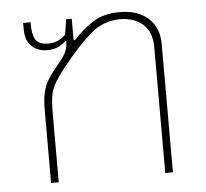

<svg xmlns="http://www.w3.org/2000/svg" viewBox="-45 -603 698 650"><g transform="rotate(-5 304.5 -278.0)"><path d="M103 0V-249Q103 -286 109 -309.5Q115 -333 125 -349Q135 -365 147 -380Q165 -402 176 -416.5Q187 -431 191.5 -444.5Q196 -458 196 -474L193 -475Q184 -465 168 -457Q152 -449 129 -449Q98 -449 77 -468Q56 -487 56 -528V-548H81Q81 -502 93.5 -486.5Q106 -471 134 -471Q153 -471 166.5 -477Q180 -483 194 -496L202 -548H221V-475H226Q255 -507 291.5 -531.5Q328 -556 385 -556Q446 -556 481.5 -524Q517 -492 517 -436V0H491V-427Q491 -480 461 -506Q431 -532 384 -532Q327 -532 283.5 -494.5Q240 -457 184 -387Q162 -359 150 -339.5Q138 -320 133.5 -297.5Q129 -275 129 -236V0Z"/></g></svg>

Font: Noto Sans Thai Thin
Style: Regular
Weight: 250
Designer: Monotype Design Team
Foundry: Monotype Imaging Inc.
Version: Version 2.001